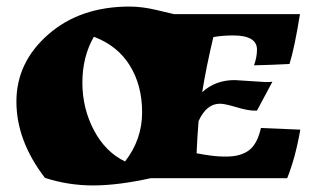

<svg xmlns="http://www.w3.org/2000/svg" viewBox="-20 -543 992 585"><path d="M695 -299 789 -293Q803 -293 810 -294L763 -206H754Q735 -206 700 -216.5Q665 -227 650 -227Q609 -227 585 -174Q581 -125 579 -76Q631 -66 661 -66H670Q713 -66 738.5 -85Q764 -104 775 -153L895 -148Q880 -62 855 0H439Q339 22 263.5 22Q188 22 117 -1Q30 -114 30 -233.5Q30 -353 127 -438Q224 -523 375 -523Q413 -523 457 -512.5Q501 -502 510 -500H894Q877 -395 862 -348Q803 -345 754 -344Q763 -369 763 -392Q763 -435 690 -435Q658 -435 630 -430Q608 -337 596 -262Q636 -299 695 -299ZM266 -431Q231 -370 231 -291.5Q231 -213 266 -146.5Q301 -80 361 -51Q413 -118 413 -200.5Q413 -283 375.5 -343.5Q338 -404 266 -431Z"/></svg>

Font: Ruslan Display
Style: Regular
Weight: 400
Version: Version 1.001